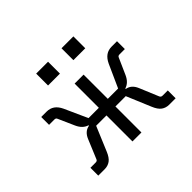

<svg xmlns="http://www.w3.org/2000/svg" viewBox="-155 -971 1211 1211"><g transform="rotate(-45 450.0 -366.0)"><path d="M152 -70Q166 -70 170 -82L223 -209Q243 -257 286 -264V-268Q246 -280 225 -327L177 -435Q173 -446 160 -446H112V-516H159Q190 -516 212 -500.5Q234 -485 249 -453L318 -300H410V-516H490V-300H582L651 -453Q666 -485 688 -500.5Q710 -516 741 -516H788V-446H740Q727 -446 723 -435L675 -327Q654 -280 614 -268V-264Q657 -257 677 -209L730 -82Q735 -70 748 -70H795V0H738Q709 0 687.5 -15.5Q666 -31 650 -70L582 -232H490V0H410V-232H318L250 -70Q234 -31 212.5 -15.5Q191 0 162 0H105V-70ZM615 -732V-626H509V-732ZM389 -732V-626H283V-732Z"/></g></svg>

Font: iA Writer Duo V
Style: Regular
Weight: 400
Designer: Mike Abbink, Paul van der Laan, Pieter van Rosmalen, Oliver Reichenstein
Foundry: Information Architects Inc.
Version: Version 2.000